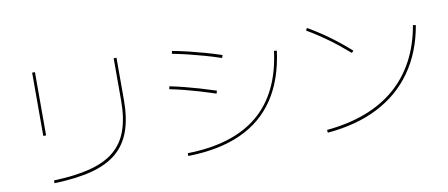

<svg xmlns="http://www.w3.org/2000/svg" viewBox="-69 -1038 3138 1345"><g transform="rotate(-10 1500.0 -365.0)"><path d="M225 10Q378 5 485 -23Q592 -51 658 -106.5Q724 -162 754.5 -249Q785 -336 785 -460V-760H805V-460Q805 -332 773 -241Q741 -150 672.5 -91.5Q604 -33 493.5 -4Q383 25 225 30ZM205 -310V-760H225V-310Z M1181 -15Q1342 -18 1467.5 -57Q1593 -96 1682.5 -170.5Q1772 -245 1826.5 -356.5Q1881 -468 1900 -616L1920 -614Q1893 -411 1802 -275Q1711 -139 1556 -69Q1401 1 1181 5ZM1452 -391Q1388 -412 1335.5 -427.5Q1283 -443 1234 -455.5Q1185 -468 1131 -479L1135 -499Q1188 -488 1237.5 -475.5Q1287 -463 1340 -447.5Q1393 -432 1458 -411ZM1534 -630Q1470 -651 1415 -666.5Q1360 -682 1306.5 -695Q1253 -708 1192 -720L1196 -740Q1257 -728 1311 -715Q1365 -702 1420.5 -686.5Q1476 -671 1540 -650Z M2170 -6Q2322 -20 2444.5 -66Q2567 -112 2658 -190Q2749 -268 2807.5 -377Q2866 -486 2890 -625L2910 -621Q2877 -432 2781.5 -296.5Q2686 -161 2533 -82.5Q2380 -4 2172 14ZM2435 -507Q2363 -570 2291.5 -622Q2220 -674 2146 -717L2155 -734Q2232 -690 2304 -637.5Q2376 -585 2448 -521Z"/></g></svg>

Font: M PLUS 2 Thin
Style: Regular
Weight: 100
Designer: Coji Morishita
Foundry: UNDERFOREST DESIGN
Version: Version 1.001